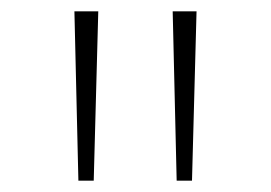

<svg xmlns="http://www.w3.org/2000/svg" viewBox="-20 -678 477 338"><path d="M118 -360 111 -658H153L145 -360ZM291 -360 284 -658H326L318 -360Z"/></svg>

Font: Ysabeau SC ExtraLight
Style: Regular
Weight: 250
Designer: Christian Thalmann (Catharsis Fonts)
Version: Version 2.001;gftools[0.9.30]; featfreeze: smcp